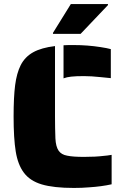

<svg xmlns="http://www.w3.org/2000/svg" viewBox="-20 -918 608 946"><path d="M293 -695Q301 -696 318 -696H344Q411 -696 475 -686Q508 -681 526 -676V-533Q511 -534 476 -538Q429 -543 394 -543Q355 -543 331.5 -540.5Q308 -538 293 -532ZM97 -68Q68 -107 57.5 -171.5Q47 -236 47 -344Q47 -439 54.5 -498Q62 -557 82 -597Q103 -638 143.5 -660.5Q184 -683 251 -691V-344Q251 -288 253 -236Q255 -196 268.5 -176Q282 -156 311 -151Q339 -145 394 -145Q451 -145 491 -150Q507 -151 530 -155V-10Q481 1 419 5Q385 8 344 8Q244 8 185.5 -9.5Q127 -27 97 -68ZM241 -756 329 -898H512V-893L377 -751H241Z"/></svg>

Font: Saira Stencil One
Style: Regular
Weight: 400
Designer: Hector Gatti with collaboration of the Omnibus-Type team
Foundry: Omnibus-Type
Version: Version 1.004